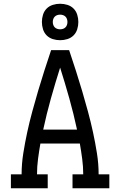

<svg xmlns="http://www.w3.org/2000/svg" viewBox="-20 -1002 640 1022"><path d="M38 0V-74H95Q95 -130 104 -186.5Q113 -243 125 -298.5Q137 -354 152 -409Q167 -464 183 -518.5Q199 -573 216.5 -627Q234 -681 252 -735H348Q366 -681 383.5 -627Q401 -573 417 -518.5Q433 -464 448 -409Q463 -354 475 -298.5Q487 -243 496 -186.5Q505 -130 505 -74H562V0H366V-74H423Q423 -115 417.5 -156.5Q412 -198 405 -238H195Q188 -198 182.5 -156.5Q177 -115 177 -74H234V0ZM390 -312Q372 -396 349 -478Q326 -560 300 -642Q274 -560 251 -478Q228 -396 210 -312ZM300 -788Q280 -788 261 -794Q242 -800 228.5 -813.5Q215 -827 209 -846Q203 -865 203 -885Q203 -905 209 -924Q215 -943 228.5 -956.5Q242 -970 261 -976Q280 -982 300 -982Q320 -982 339 -976Q358 -970 371.5 -956.5Q385 -943 391 -924Q397 -905 397 -885Q397 -865 391 -846Q385 -827 371.5 -813.5Q358 -800 339 -794Q320 -788 300 -788ZM300 -846Q308 -846 315.5 -848.5Q323 -851 328.5 -856.5Q334 -862 336.5 -869.5Q339 -877 339 -885Q339 -893 336.5 -900.5Q334 -908 328.5 -913.5Q323 -919 315.5 -921.5Q308 -924 300 -924Q292 -924 284.5 -921.5Q277 -919 271.5 -913.5Q266 -908 263.5 -900.5Q261 -893 261 -885Q261 -877 263.5 -869.5Q266 -862 271.5 -856.5Q277 -851 284.5 -848.5Q292 -846 300 -846Z"/></svg>

Font: Iosevka Curly Slab Extended
Style: Regular
Weight: 400
Width: 7
Monospace: yes
Designer: Belleve Invis
Foundry: Belleve Invis
Version: Version 11.1.0; ttfautohint (v1.8.3)